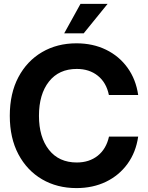

<svg xmlns="http://www.w3.org/2000/svg" viewBox="-20 -964 766 996"><path d="M376.5 11.7Q276.4 11.7 198.2 -33.9Q120.1 -79.6 75.4 -163.8Q30.8 -248 30.8 -363.3Q30.8 -479.5 75.4 -563.7Q120.1 -647.9 198.2 -693.6Q276.4 -739.3 376.5 -739.3Q461.9 -739.3 530 -706.1Q598.1 -672.9 641.6 -612.5Q685.1 -552.2 696.8 -471.2H544.9Q531.7 -535.6 487.5 -571Q443.4 -606.4 378.4 -606.4Q285.6 -606.4 233.9 -540.8Q182.1 -475.1 182.1 -363.3Q182.1 -252.4 233.9 -186.8Q285.6 -121.1 378.4 -121.1Q442.9 -121.1 487.1 -156.2Q531.2 -191.4 545.4 -255.4H696.8Q685.1 -174.3 641.6 -114.3Q598.1 -54.2 530 -21.2Q461.9 11.7 376.5 11.7ZM313 -791 397.5 -943.8H538.1L414.1 -791Z"/></svg>

Font: Inter Display
Style: Bold
Weight: 700
Designer: Rasmus Andersson
Foundry: rsms
Version: Version 4.001;git-9221beed3